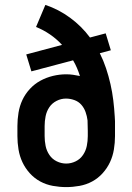

<svg xmlns="http://www.w3.org/2000/svg" viewBox="-20 -755 540 783"><path d="M250 8Q223 8 195.5 3Q168 -2 144 -15Q120 -28 101.5 -48.5Q83 -69 71.5 -93.5Q60 -118 55.5 -145.5Q51 -173 51 -200V-241Q51 -268 55.5 -295.5Q60 -323 71.5 -347.5Q83 -372 102 -392.5Q121 -413 145 -426Q169 -439 196 -445.5Q223 -452 250 -452Q264 -452 278 -450Q292 -448 306 -445Q301 -461 294 -477.5Q287 -494 278 -509L108 -464L87 -533L233 -572Q211 -596 184 -614.5Q157 -633 127 -645L165 -735Q219 -717 266 -682.5Q313 -648 347 -602L411 -619L432 -550L387 -538Q402 -508 412.5 -476.5Q423 -445 430.5 -412Q438 -379 442 -346Q446 -313 448 -279Q449 -270 449 -260.5Q449 -251 449 -241V-200Q449 -173 444.5 -145.5Q440 -118 428.5 -93.5Q417 -69 398.5 -48.5Q380 -28 356 -15Q332 -2 304.5 3Q277 8 250 8ZM250 -88Q270 -88 288.5 -97Q307 -106 318.5 -123Q330 -140 334 -160Q338 -180 338 -200V-221Q338 -231 337.5 -242Q337 -253 337 -264Q335 -281 329 -298Q323 -315 311.5 -328Q300 -341 283 -347Q266 -353 249 -353Q229 -353 210.5 -343.5Q192 -334 181 -317.5Q170 -301 166 -281Q162 -261 162 -241V-200Q162 -180 166 -160Q170 -140 181.5 -123Q193 -106 211.5 -97Q230 -88 250 -88Z"/></svg>

Font: Iosevka Julsh Curly
Style: Bold
Weight: 700
Designer: Belleve Invis
Foundry: Belleve Invis
Version: Version 15.0.2; ttfautohint (v1.8.4)